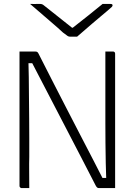

<svg xmlns="http://www.w3.org/2000/svg" viewBox="-20 -964 690 984"><path d="M130 0Q120 0 110.5 0Q101 0 91 0Q88 0 85.5 -1.5Q83 -3 81.5 -5.5Q80 -8 80 -11Q80 -80 80 -148.5Q80 -217 80 -285.5Q80 -354 80 -422.5Q80 -491 80 -560Q80 -595 80 -630Q80 -665 80 -700Q91 -700 106 -700Q121 -700 135.5 -700Q150 -700 161 -700Q165 -700 168 -699Q171 -698 173 -696Q175 -694 177 -690Q188 -669 209 -627Q230 -585 259 -529Q288 -473 321.5 -407.5Q355 -342 390.5 -274Q426 -206 460 -140Q494 -74 523 -17L484 -52H540L525 -27Q523 -77 522 -128Q521 -179 520.5 -231Q520 -283 520 -335Q520 -387 520 -438Q520 -489 520 -538Q520 -579 520 -619.5Q520 -660 520 -700Q530 -700 539.5 -700Q549 -700 559 -700Q564 -700 567 -697Q570 -694 570 -689Q570 -624 570 -559Q570 -494 570 -428.5Q570 -363 570 -298Q570 -233 570 -168Q570 -126 570 -84Q570 -42 570 0Q560 0 544.5 0Q529 0 513.5 0Q498 0 488 0Q482 0 478.5 -2.5Q475 -5 471 -12Q438 -76 397 -155.5Q356 -235 310 -323Q264 -411 217 -502Q170 -593 125 -679L159 -640H112L125 -680Q127 -623 127.5 -568.5Q128 -514 128.5 -461Q129 -408 129.5 -357Q130 -306 130 -257Q130 -208 130 -160Q129 -128 129.5 -84Q130 -40 130 0ZM375 -776Q369 -776 363 -776Q357 -776 351 -776Q345 -776 339 -776Q332 -776 326 -780Q320 -784 303 -797Q295 -805 275.5 -822Q256 -839 231 -860.5Q206 -882 180.5 -904Q155 -926 134 -944Q146 -943 156.5 -943.5Q167 -944 179 -944Q190 -944 195 -942.5Q200 -941 208 -934Q225 -921 268.5 -886Q312 -851 373 -803L319 -822Q335 -822 351 -822Q367 -822 383 -822L329 -803Q391 -851 433 -885Q475 -919 506 -944H545Q550 -944 552.5 -943Q555 -942 556 -940.5Q557 -939 557 -937Q557 -933 553 -928.5Q549 -924 532 -910Q519 -899 497.5 -881Q476 -863 452 -842.5Q428 -822 407.5 -804Q387 -786 375 -776Z"/></svg>

Font: Recursive Sans Linear Light
Style: Regular
Weight: 300
Version: Version 1.085